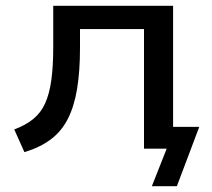

<svg xmlns="http://www.w3.org/2000/svg" viewBox="-20 -511 730 660"><path d="M502 129 553 0H480V-75H665L588 129ZM64 12 29 -66Q69 -81 95 -102.5Q121 -124 135.5 -156.5Q150 -189 156.5 -236Q163 -283 163 -349V-491H575V0H475V-411H255V-346Q255 -266 245 -205.5Q235 -145 213 -102Q191 -59 154 -31.5Q117 -4 64 12Z"/></svg>

Font: Nunito Sans 10pt SemiExpanded Medium
Style: Regular
Weight: 500
Width: 6
Designer: Vernon Adams
Foundry: Vernon Adams
Version: Version 3.101;gftools[0.9.27]